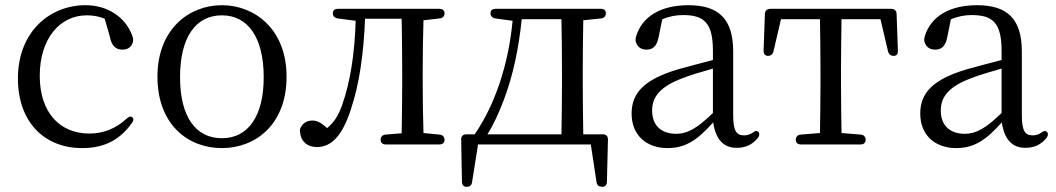

<svg xmlns="http://www.w3.org/2000/svg" viewBox="-20 -552 4066 739"><path d="M296 18C386 18 444 -17 488 -79C495 -88 495 -95 489 -101C483 -106 476 -103 466 -94C425 -57 378 -38 324 -38C210 -38 133 -119 133 -260C133 -403 210 -493 314 -493C338 -493 361 -489 383 -480L403 -410C410 -374 426 -361 452 -361C469 -361 483 -368 490 -386C494 -395 493 -402 490 -412C464 -487 393 -532 309 -532C173 -532 49 -431 49 -250C49 -82 151 18 296 18Z M834 18C964 18 1083 -73 1083 -257C1083 -439 961 -532 834 -532C707 -532 586 -439 586 -257C586 -73 703 18 834 18ZM673 -255C673 -408 733 -493 834 -493C934 -493 995 -408 995 -255C995 -103 934 -20 834 -20C733 -20 673 -103 673 -255Z M1200 14C1253 14 1298 -26 1332 -136C1362 -225 1380 -344 1385 -480H1526C1527 -424 1528 -341 1528 -287V-228C1528 -175 1527 -95 1526 -39L1464 -34C1452 -33 1445 -25 1445 -14C1445 -3 1452 4 1465 4H1671C1684 4 1691 -3 1691 -14C1691 -25 1684 -33 1672 -34L1610 -40C1608 -95 1607 -175 1607 -228V-287C1607 -339 1608 -418 1610 -474L1672 -481C1684 -482 1691 -490 1691 -501C1691 -512 1684 -518 1671 -518H1281C1268 -518 1261 -512 1261 -501C1261 -490 1268 -483 1280 -481L1349 -472C1345 -344 1328 -236 1297 -148C1282 -106 1265 -80 1239 -59C1218 -78 1202 -88 1183 -88C1164 -88 1150 -81 1140 -66C1135 -58 1133 -51 1135 -42C1139 -5 1165 14 1200 14Z M1820 4H2254L2276 149C2278 162 2286 167 2298 167C2310 167 2316 159 2316 147L2320 -15C2320 -28 2313 -35 2300 -35H2225C2224 -90 2223 -173 2223 -228V-287C2223 -339 2224 -418 2225 -474L2293 -481C2305 -482 2312 -490 2312 -501C2312 -512 2305 -518 2292 -518H1888C1875 -518 1868 -512 1868 -501C1868 -490 1875 -483 1887 -481L1953 -472C1937 -304 1886 -150 1807 -35H1775C1762 -35 1755 -28 1755 -15L1758 147C1758 160 1765 167 1776 167C1788 167 1795 162 1797 149ZM1856 -35C1880 -73 1901 -119 1919 -167C1955 -262 1977 -368 1988 -478H2141C2142 -422 2143 -340 2143 -287V-228C2143 -173 2142 -90 2141 -35Z M2549 18C2620 18 2665 -14 2725 -81C2734 -18 2763 17 2815 17C2848 17 2875 6 2897 -21C2904 -31 2904 -39 2898 -45C2892 -50 2885 -48 2875 -40C2865 -34 2856 -31 2844 -31C2815 -31 2802 -47 2802 -109V-354C2802 -480 2745 -532 2630 -532C2524 -532 2451 -489 2428 -411C2426 -402 2425 -395 2429 -386C2436 -369 2450 -361 2468 -361C2491 -361 2508 -372 2515 -409L2529 -478C2556 -489 2582 -494 2609 -494C2689 -494 2724 -465 2724 -357V-321C2681 -310 2633 -297 2589 -285C2459 -246 2411 -194 2411 -115C2411 -29 2471 18 2549 18ZM2490 -127C2490 -179 2521 -219 2607 -251C2640 -264 2682 -276 2724 -288V-117C2662 -57 2625 -37 2583 -37C2526 -37 2490 -68 2490 -127Z M2924 -498 2919 -357C2919 -344 2925 -337 2936 -337C2947 -337 2954 -343 2957 -354L2986 -478H3136C3137 -422 3138 -340 3138 -287V-228C3138 -175 3137 -96 3136 -40L3062 -34C3050 -33 3043 -25 3043 -14C3043 -3 3050 4 3063 4H3292C3305 4 3312 -3 3312 -14C3312 -25 3305 -33 3293 -34L3219 -40C3218 -96 3217 -175 3217 -228V-287C3217 -340 3218 -422 3219 -478H3369L3398 -354C3401 -343 3408 -337 3420 -337C3431 -337 3436 -344 3436 -357L3431 -498C3431 -511 3422 -518 3410 -518H2945C2933 -518 2924 -511 2924 -498Z M3660 18C3731 18 3776 -14 3836 -81C3845 -18 3874 17 3926 17C3959 17 3986 6 4008 -21C4015 -31 4015 -39 4009 -45C4003 -50 3996 -48 3986 -40C3976 -34 3967 -31 3955 -31C3926 -31 3913 -47 3913 -109V-354C3913 -480 3856 -532 3741 -532C3635 -532 3562 -489 3539 -411C3537 -402 3536 -395 3540 -386C3547 -369 3561 -361 3579 -361C3602 -361 3619 -372 3626 -409L3640 -478C3667 -489 3693 -494 3720 -494C3800 -494 3835 -465 3835 -357V-321C3792 -310 3744 -297 3700 -285C3570 -246 3522 -194 3522 -115C3522 -29 3582 18 3660 18ZM3601 -127C3601 -179 3632 -219 3718 -251C3751 -264 3793 -276 3835 -288V-117C3773 -57 3736 -37 3694 -37C3637 -37 3601 -68 3601 -127Z"/></svg>

Font: 寒蝉锦书宋
Style: Regular
Weight: 400
Designer: 寒蝉锦书宋{Warren} 思源宋体{Ryoko NISHIZUKA 西塚涼子 (kana & ideographs); Frank Grießhammer (Latin, Greek & Cyrillic); Wenlong ZHANG 
Foundry: Adobe & ChillType
Version: Version 2.000;Glyphs 3.1.1 (3135)